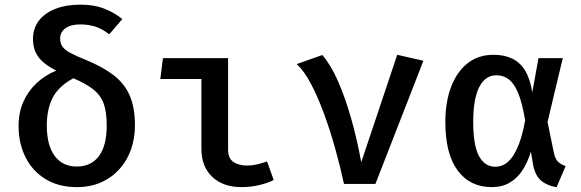

<svg xmlns="http://www.w3.org/2000/svg" viewBox="-20 -772 2440 806"><path d="M318.5 -752.5Q374 -752.5 416.5 -736.2Q459 -720 493.5 -692L438.5 -628Q407.5 -652 378.8 -660.8Q350 -669.5 317 -669.5Q277 -669.5 254.8 -653.5Q232.5 -637.5 232.5 -610Q232.5 -589.5 242.5 -575.8Q252.5 -562 276 -549.5Q299.5 -537 341.5 -520Q411 -491.5 456.8 -456.5Q502.5 -421.5 524.5 -371Q546.5 -320.5 546.5 -245Q546.5 -191 529.8 -144Q513 -97 481.2 -61.8Q449.5 -26.5 404.5 -6.5Q359.5 13.5 302.5 13.5Q226 13.5 171 -20.2Q116 -54 87 -112.2Q58 -170.5 58 -242.5Q58 -300 78.2 -345.2Q98.5 -390.5 134 -423.5Q169.5 -456.5 216 -475.5Q161 -504 139.8 -534.8Q118.5 -565.5 118.5 -608.5Q118.5 -653 143.2 -685.2Q168 -717.5 212.8 -735Q257.5 -752.5 318.5 -752.5ZM288 -443.5Q226 -410 201.2 -361.8Q176.5 -313.5 176.5 -245Q176.5 -163 209.2 -118Q242 -73 302 -73Q362.5 -73 395.2 -116.5Q428 -160 428 -245.5Q428 -301.5 415.5 -336.5Q403 -371.5 372.5 -396Q342 -420.5 288 -443.5Z M825.5 -440.5H653L664 -528H937.5V-143.5Q937.5 -107.5 959.8 -92.2Q982 -77 1017.5 -77Q1038.5 -77 1059.8 -82Q1081 -87 1101 -94.5L1129 -16.5Q1108 -5 1071.5 4.2Q1035 13.5 993.5 13.5Q916.5 13.5 871 -29.5Q825.5 -72.5 825.5 -147.5Z M1424 0Q1408 -74 1386.5 -150.8Q1365 -227.5 1339.2 -297.2Q1313.5 -367 1285 -420.8Q1256.5 -474.5 1225.5 -503L1333 -541Q1369 -499.5 1399 -431Q1429 -362.5 1453.8 -275.8Q1478.5 -189 1496.5 -91L1647.5 -542L1757.5 -517L1556 0Z M2051.5 -542Q2097.5 -542 2130.8 -525.8Q2164 -509.5 2184.8 -475Q2205.5 -440.5 2214.5 -384.5L2240.5 -528H2342.5L2278.5 -260L2305 -131.5Q2310.5 -105 2322.2 -93.2Q2334 -81.5 2354.5 -75L2316.5 14Q2277 7.5 2251.8 -13.5Q2226.5 -34.5 2218 -80.5L2208.5 -135.5Q2195.5 -91.5 2173.8 -58Q2152 -24.5 2120.2 -5.5Q2088.5 13.5 2044 13.5Q1953.5 13.5 1901.5 -56Q1849.5 -125.5 1849.5 -260Q1849.5 -342 1873 -405.5Q1896.5 -469 1941.8 -505.5Q1987 -542 2051.5 -542ZM2064 -456Q2017 -456 1991.8 -406.5Q1966.5 -357 1966.5 -260Q1966.5 -161.5 1990.8 -116.8Q2015 -72 2060 -72Q2076.5 -72 2093.8 -80Q2111 -88 2127.5 -109Q2144 -130 2158.8 -168.2Q2173.5 -206.5 2184.5 -266.5Q2172.5 -340 2155.2 -381.2Q2138 -422.5 2115.5 -439.2Q2093 -456 2064 -456Z"/></svg>

Font: Fira Code Light Medium
Style: Regular
Weight: 500
Monospace: yes
Version: Version 5.002